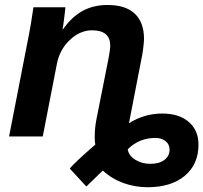

<svg xmlns="http://www.w3.org/2000/svg" viewBox="-20 -558 832 785"><path d="M507.3 -54.2Q570.3 -93.8 643.6 -93.8Q711.9 -93.8 751.7 -59.6Q791.5 -25.4 791.5 33.2Q791.5 114.3 735.4 160.9Q679.2 207.5 584 207.5Q531.7 207.5 484.6 190.4Q437.5 173.3 400.4 139.2L333 204.6L265.1 130.9Q289.1 103 369.6 33.2Q367.2 21 367.2 2.9Q367.2 -34.7 374.5 -71.3L418 -290.5Q430.7 -351.1 430.7 -371.1Q430.7 -434.1 356.4 -434.1Q307.1 -434.1 265.4 -394.5Q223.6 -355 212.4 -295.9L154.8 0H17.1L98.1 -415.5Q106 -454.1 116.7 -528.3H247.6Q247.6 -523.9 242.9 -487.3Q238.3 -450.7 235.8 -438H237.3Q274.4 -490.2 318.6 -513.9Q362.8 -537.6 419.4 -537.6Q493.7 -537.6 531.2 -502Q568.8 -466.3 568.8 -398.9Q568.8 -386.7 565.4 -359.6Q562 -332.5 558.6 -318.8ZM594.7 111.8Q630.9 111.8 652.1 95.9Q673.3 80.1 673.3 53.7Q673.3 31.7 656.7 18.8Q640.1 5.9 615.7 5.9Q548.8 5.9 502.4 52.2Q505.4 77.1 532.2 94.5Q559.1 111.8 594.7 111.8Z"/></svg>

Font: Liberation Sans
Style: Bold Italic
Weight: 700
Italic angle: -12°
Designer: Steve Matteson
Foundry: Ascender Corporation
Version: Version 2.1.5